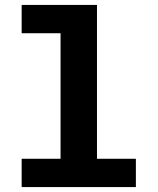

<svg xmlns="http://www.w3.org/2000/svg" viewBox="-20 -760 640 780"><path d="M68 -115H226V-625H68V-740H374V-115H532V0H68Z"/></svg>

Font: iA Writer Duo V
Style: Regular
Weight: 400
Designer: Mike Abbink, Paul van der Laan, Pieter van Rosmalen, Oliver Reichenstein
Foundry: Information Architects Inc.
Version: Version 2.000